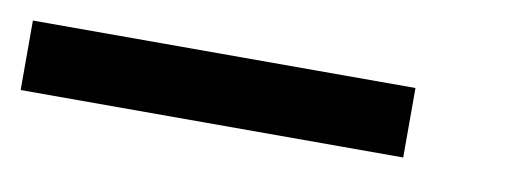

<svg xmlns="http://www.w3.org/2000/svg" viewBox="-33 -92 577 215"><g transform="rotate(10 255.5 15.5)"><path d="M-7 55V-24H428V55Z"/></g></svg>

Font: Source Serif 4 Medium
Style: Italic
Weight: 500
Italic angle: -12°
Designer: Frank Grießhammer
Foundry: Adobe Systems Incorporated
Version: Version 4.004;hotconv 1.0.116;makeotfexe 2.5.65601